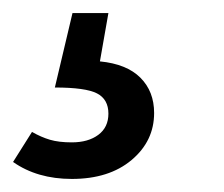

<svg xmlns="http://www.w3.org/2000/svg" viewBox="-57 -36 343 294"><path d="M96 58Q137 62 158 83Q179 104 179 137Q179 180 144.5 209Q110 238 53 238Q0 238 -37 212L-8 166Q6 174 19.5 178Q33 182 53 182Q78 182 93.5 170.5Q109 159 109 138Q109 116 91.5 107Q74 98 27 98L54 -16H109Z"/></svg>

Font: Fira Sans TEST Book
Style: Italic
Weight: 350
Italic angle: -8°
Designer: Carrois Corporate & Edenspiekermann AG
Foundry: Carrois Corporate GbR & Edenspiekermann AG
Version: Version 4.201